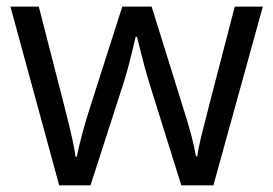

<svg xmlns="http://www.w3.org/2000/svg" viewBox="-20 -555 818 575"><path d="M522.9 0 424.8 -314Q415.5 -342.8 390.1 -444.8H386.2Q366.7 -359.4 352.1 -313L251 0H157.2L11.2 -535.2H96.2Q147.9 -333.5 175 -228Q202.1 -122.6 206.1 -85.9H210Q215.3 -113.8 227.3 -158Q239.3 -202.1 248 -228L346.2 -535.2H434.1L529.8 -228Q557.1 -144 566.9 -86.9H570.8Q572.8 -104.5 581.3 -141.1Q589.8 -177.7 683.1 -535.2H767.1L619.1 0Z"/></svg>

Font: Open Sans ACDW
Style: acdw
Weight: 400
Foundry: Ascender Corporation
Version: Version 1.10